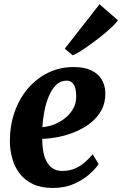

<svg xmlns="http://www.w3.org/2000/svg" viewBox="-20 -894 588 925"><path d="M455 -104Q442 -82.5 412.2 -55.8Q382.5 -29 337.8 -8.8Q293 11.5 234 11.5Q177 11.5 137.8 -7.5Q98.5 -26.5 74.2 -58.8Q50 -91 39 -131Q28 -171 27.5 -212.5Q27.5 -289.5 50.5 -354.8Q73.5 -420 115.2 -468.5Q157 -517 212.8 -544Q268.5 -571 334 -571Q387 -571 420.5 -554.8Q454 -538.5 470.2 -510.5Q486.5 -482.5 487.5 -448Q488.5 -400 468.8 -363.5Q449 -327 415.8 -301.2Q382.5 -275.5 342 -258.8Q301.5 -242 260.2 -234Q219 -226 183.5 -225Q183.5 -188.5 189.2 -160Q195 -131.5 207 -111.5Q219 -91.5 237 -81Q255 -70.5 278.5 -70.5Q315 -70.5 342.5 -82.8Q370 -95 390.8 -113.8Q411.5 -132.5 426.5 -151ZM301.5 -505.5Q271 -505.5 249.8 -484.2Q228.5 -463 214.5 -428.8Q200.5 -394.5 193.2 -355.5Q186 -316.5 184 -281.5Q203 -282.5 225.8 -289.2Q248.5 -296 270.2 -308.8Q292 -321.5 310 -340Q328 -358.5 338.2 -382.5Q348.5 -406.5 347 -436Q346 -470.5 334.5 -488Q323 -505.5 301.5 -505.5ZM292 -659.5 459.5 -873.5 548 -796.5Q542.5 -786.5 524.2 -768.8Q506 -751 480.2 -729.8Q454.5 -708.5 426.5 -688Q398.5 -667.5 373.2 -651Q348 -634.5 330.5 -627.5Z"/></svg>

Font: Merriweather Light 18pt ExtraBold
Style: Italic
Weight: 800
Italic angle: -7.8°
Version: Version 2.101